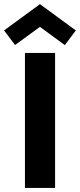

<svg xmlns="http://www.w3.org/2000/svg" viewBox="-65 -919 391 939"><path d="M57 -660H204.4V0H57ZM8.6 -698.8 -45.1 -770.2 130.4 -898.6 305.8 -770.1 252.1 -698.5 130.4 -787.7Z"/></svg>

Font: League Spartan Extralight
Style: Regular
Weight: 200
Foundry: The League of Moveable Type
Version: Version 2.300; ttfautohint (v1.8.3)